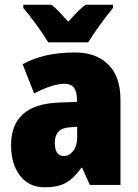

<svg xmlns="http://www.w3.org/2000/svg" viewBox="-20 -786 587 816"><path d="M492 -363V0H362L329 -73H326Q294 -28 260 -9Q226 10 170 10Q103 10 65 -39.5Q27 -89 27 -169Q27 -342 229 -350L307 -353V-363Q307 -430 256 -430Q204 -430 125 -389L76 -513Q165 -563 299 -563Q389 -563 440.5 -511.5Q492 -460 492 -363ZM277 -245Q244 -243 228.5 -226.5Q213 -210 213 -179Q213 -123 251 -123Q275 -123 291.5 -145Q308 -167 308 -201V-247ZM460 -752Q436 -723 404.5 -679.5Q373 -636 355 -606H185Q168 -635 135 -680.5Q102 -726 79 -752V-766H198Q218 -752 246 -720Q260 -704 270 -694Q276 -700 299.5 -725.5Q323 -751 344 -766H460Z"/></svg>

Font: Noto Sans Display Black Narrow
Style: Regular
Weight: 900
Width: 4
Designer: Monotype Design team
Foundry: Monotype Imaging Inc.
Version: Version 1.000